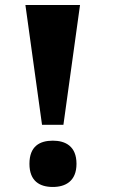

<svg xmlns="http://www.w3.org/2000/svg" viewBox="-20 -734 458 763"><path d="M232 -238 298 -714H81L147 -238ZM190 9C240 9 284 -14 284 -83C284 -153 240 -175 190 -175C138 -175 97 -153 97 -83C97 -14 138 9 190 9Z"/></svg>

Font: UArctic Serif Black
Style: Regular
Weight: 900
Designer: Customization by Puisto advertising & original work Monotype Design Team
Foundry: Monotype Imaging Inc.
Version: Version 2.004